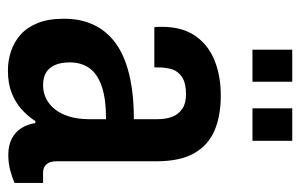

<svg xmlns="http://www.w3.org/2000/svg" viewBox="-160 -604 776 497"><g transform="rotate(90 228.5 -356.0)"><path d="M163 12Q137 12 113 4Q89 -4 70 -21Q51 -38 40 -65.5Q29 -93 29 -133Q29 -177 45 -210.5Q61 -244 92.5 -267Q124 -290 173.5 -302Q223 -314 289 -314V-375Q289 -398 282.5 -414Q276 -430 262 -439.5Q248 -449 224 -449Q196 -449 180.5 -439Q165 -429 160 -413Q155 -397 155 -377V-367H51Q50 -372 50 -376.5Q50 -381 50 -387Q50 -439 73 -472.5Q96 -506 136 -522.5Q176 -539 228 -539Q281 -539 319 -522.5Q357 -506 377.5 -469.5Q398 -433 398 -372V-113Q398 -96 406 -87.5Q414 -79 427 -79H454V-5Q440 1 421.5 6Q403 11 381 11Q357 11 339.5 2Q322 -7 312 -23Q302 -39 299 -59H294Q281 -39 263 -23Q245 -7 220.5 2.5Q196 12 163 12ZM201 -79Q220 -79 236 -87Q252 -95 264 -110.5Q276 -126 282.5 -148Q289 -170 289 -198V-242Q237 -242 204.5 -231Q172 -220 157 -199Q142 -178 142 -148Q142 -126 148.5 -110.5Q155 -95 168 -87Q181 -79 201 -79ZM109 -621V-724H192V-621ZM261 -621V-724H345V-621Z"/></g></svg>

Font: Archivo SemiBold Condensed
Style: Regular
Weight: 600
Width: 3
Version: Version 2.001